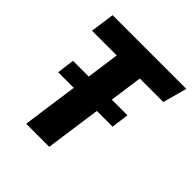

<svg xmlns="http://www.w3.org/2000/svg" viewBox="-187 -830 966 966"><g transform="rotate(45 296.0 -347.0)"><path d="M365.2 -390.3H476.4L464.2 -296.9H188H76.8L89 -390.3ZM67.5 -693.6H591.9L556.9 -565.1H389.7L310.5 0H146.3L225.4 -565.1H49.6Z"/></g></svg>

Font: Fira Sans Variable
Style: Italic
Weight: 397
Italic angle: -8°
Designer: Carrois Corporate & Edenspiekermann AG
Foundry: Carrois Corporate GbR & Edenspiekermann AG
Version: Version 4.202